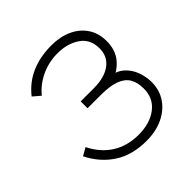

<svg xmlns="http://www.w3.org/2000/svg" viewBox="-157 -676 811 811"><g transform="rotate(-45 248.5 -270.0)"><path d="M266 15Q181.5 15 122.8 -23Q64 -61 30 -129L65 -149Q95 -89 144.5 -58Q194 -27 260 -27Q329 -27 371.5 -59.8Q414 -92.5 414 -150Q414 -185.5 400.2 -209.8Q386.5 -234 354.2 -246.5Q322 -259 267 -259H187V-300H266Q329 -300 365.5 -326.8Q402 -353.5 402 -402Q402 -457.5 361 -485.2Q320 -513 262 -513Q208 -513 162.2 -491Q116.5 -469 88 -433L55 -461Q92.5 -508.5 145.8 -531.8Q199 -555 267 -555Q319 -555 359.2 -536.5Q399.5 -518 422.2 -483.8Q445 -449.5 445 -403Q445 -351.5 418.8 -318Q392.5 -284.5 349 -268L343 -288Q383.5 -285 408.8 -262.8Q434 -240.5 445.5 -208.8Q457 -177 457 -146Q457 -98 432.5 -61.8Q408 -25.5 364.8 -5.2Q321.5 15 266 15Z"/></g></svg>

Font: Manrope ExtraLight
Style: Regular
Weight: 200
Designer: Mikhail Sharanda
Foundry: Mikhail Sharanda
Version: Version 4.505